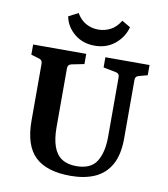

<svg xmlns="http://www.w3.org/2000/svg" viewBox="-85 -828 795 908"><g transform="rotate(10 312.5 -373.5)"><path d="M592 -572V-523L551 -512Q534 -508 534 -491V-210Q534 -131 507 -83Q480 -35 431 -13Q382 9 314 9Q199 9 143.5 -44.5Q88 -98 88 -216V-491Q88 -507 71 -512L33 -523V-572H288V-523L228 -511Q210 -507 210 -489V-205Q210 -151 223 -114Q236 -77 263.5 -59Q291 -41 333 -41Q403 -41 430.5 -85Q458 -129 458 -204V-490Q458 -508 441 -511L380 -523V-572ZM320 -617Q262 -617 222 -650.5Q182 -684 173 -732L219 -756Q238 -724 265 -709.5Q292 -695 324 -695Q354 -695 381.5 -709Q409 -723 429 -756L470 -732Q457 -683 417 -650Q377 -617 320 -617Z"/></g></svg>

Font: Yrsa SemiBold
Style: Regular
Weight: 600
Version: Version 2.004